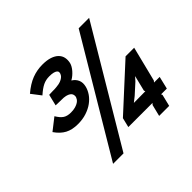

<svg xmlns="http://www.w3.org/2000/svg" viewBox="-180 -1068 1326 1326"><g transform="rotate(-45 482.5 -405.0)"><path d="M865 -95H809L813 -85L792 1H694L715 -84L725 -95H489L506 -165L821 -454H905L841 -198L832 -187H887ZM831 -820 337 10H235L729 -820ZM478 -499Q471 -472 453.5 -446.5Q436 -421 408 -400.5Q380 -380 342 -367.5Q304 -355 258 -355Q202 -355 163.5 -375.5Q125 -396 94 -441L181 -509Q202 -474 223.5 -460Q245 -446 280 -446Q306 -446 324.5 -451.5Q343 -457 355 -465Q367 -473 372.5 -482Q378 -491 380 -497Q382 -506 380.5 -515.5Q379 -525 372.5 -532.5Q366 -540 352.5 -546Q339 -552 317 -554Q310 -554 297.5 -554.5Q285 -555 272 -555Q257 -555 240 -556L260 -639Q278 -639 293 -640Q306 -640 318 -640.5Q330 -641 335 -642Q359 -644 374.5 -650Q390 -656 399.5 -663.5Q409 -671 413.5 -679Q418 -687 419 -692Q420 -696 419.5 -702.5Q419 -709 412 -715Q405 -721 390.5 -725Q376 -729 350 -729Q317 -729 289 -715.5Q261 -702 224 -669L171 -738Q224 -783 272.5 -801.5Q321 -820 374 -820Q418 -820 448 -810Q478 -800 495.5 -782.5Q513 -765 518 -742Q523 -719 517 -692Q514 -680 506.5 -667Q499 -654 488.5 -642Q478 -630 465.5 -619.5Q453 -609 440 -602L439 -600Q463 -586 475 -560.5Q487 -535 478 -499ZM747 -187 743 -197 771 -311 746 -283 672 -216 634 -186Z"/></g></svg>

Font: TypoPRO Sinkin Sans
Style: 600 SemiBold Italic
Weight: 600
Italic angle: -112°
Designer: Keith Bates
Foundry: K-Type
Version: Sinkin Sans (version 1.0)  by Keith Bates   •   © 2014   www